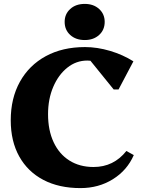

<svg xmlns="http://www.w3.org/2000/svg" viewBox="-20 -947 740 983"><path d="M392 16Q282 16 202 -26Q122 -68 78.5 -146Q35 -224 35 -331Q35 -444 82 -528.5Q129 -613 214.5 -659.5Q300 -706 415 -706Q478 -706 543.5 -686.5Q609 -667 663 -633L587 -489H562L443 -636Q435 -637 427 -637Q370 -637 324.5 -600.5Q279 -564 252.5 -502Q226 -440 226 -362Q226 -280 254.5 -219Q283 -158 335.5 -125Q388 -92 459 -92Q562 -92 627 -174L665 -153Q631 -75 558 -29.5Q485 16 392 16ZM414 -742Q368 -742 339.5 -768Q311 -794 311 -835Q311 -875 339.5 -901Q368 -927 414 -927Q459 -927 487.5 -901Q516 -875 516 -835Q516 -794 487.5 -768Q459 -742 414 -742Z"/></svg>

Font: Platypi
Style: Bold
Weight: 700
Designer: David Sargent
Foundry: Bolt Cutter Type
Version: Version 1.200; ttfautohint (v1.8.4.7-5d5b)